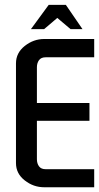

<svg xmlns="http://www.w3.org/2000/svg" viewBox="-20 -790 417 810"><path d="M377.4 0H166.5Q121.1 0 84.5 -28.8Q47.4 -57.6 47.4 -102.1V-522.5Q47.4 -566.9 84.5 -596.2Q121.6 -625.5 166.5 -625.5H377.4V-548.3H172.4Q153.3 -548.3 144.5 -536.1Q135.7 -523.9 135.7 -506.3V-355.5H357.4V-280.3H135.7V-118.2Q135.7 -100.6 144.5 -88.4Q153.3 -76.2 172.4 -76.2H377.4ZM328.1 -667H277.8L221.7 -714.4L166 -667H110.4L185.5 -769.5H257.8Z"/></svg>

Font: Uroob
Style: Regular
Weight: 400
Designer: Hussain K H
Foundry: Swanthanthra Malayalam Computing(http://smc.org.in)
Version: Version 2.0.0+20200101